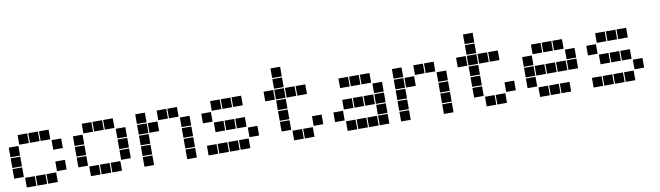

<svg xmlns="http://www.w3.org/2000/svg" viewBox="-38 -1234 6075 1768"><g transform="rotate(-10 3000.0 -350.0)"><path d="M106 -495Q105 -495 105 -495Q105 -495 105 -494V-406Q105 -405 105 -405Q105 -405 106 -405H194Q195 -405 195 -405Q195 -405 195 -406V-494Q195 -495 195 -495Q195 -495 194 -495ZM206 -495Q205 -495 205 -495Q205 -495 205 -494V-406Q205 -405 205 -405Q205 -405 206 -405H294Q295 -405 295 -405Q295 -405 295 -406V-494Q295 -495 295 -495Q295 -495 294 -495ZM306 -495Q305 -495 305 -495Q305 -495 305 -494V-406Q305 -405 305 -405Q305 -405 306 -405H394Q395 -405 395 -405Q395 -405 395 -406V-494Q395 -495 395 -495Q395 -495 394 -495ZM6 -395Q5 -395 5 -395Q5 -395 5 -394V-306Q5 -305 5 -305Q5 -305 6 -305H94Q95 -305 95 -305Q95 -305 95 -306V-394Q95 -395 95 -395Q95 -395 94 -395ZM406 -395Q405 -395 405 -395Q405 -395 405 -394V-306Q405 -305 405 -305Q405 -305 406 -305H494Q495 -305 495 -305Q495 -305 495 -306V-394Q495 -395 495 -395Q495 -395 494 -395ZM6 -295Q5 -295 5 -295Q5 -295 5 -294V-206Q5 -205 5 -205Q5 -205 6 -205H94Q95 -205 95 -205Q95 -205 95 -206V-294Q95 -295 95 -295Q95 -295 94 -295ZM6 -195Q5 -195 5 -195Q5 -195 5 -194V-106Q5 -105 5 -105Q5 -105 6 -105H94Q95 -105 95 -105Q95 -105 95 -106V-194Q95 -195 95 -195Q95 -195 94 -195ZM406 -195Q405 -195 405 -195Q405 -195 405 -194V-106Q405 -105 405 -105Q405 -105 406 -105H494Q495 -105 495 -105Q495 -105 495 -106V-194Q495 -195 495 -195Q495 -195 494 -195ZM106 -95Q105 -95 105 -95Q105 -95 105 -94V-6Q105 -5 105 -5Q105 -5 106 -5H194Q195 -5 195 -5Q195 -5 195 -6V-94Q195 -95 195 -95Q195 -95 194 -95ZM206 -95Q205 -95 205 -95Q205 -95 205 -94V-6Q205 -5 205 -5Q205 -5 206 -5H294Q295 -5 295 -5Q295 -5 295 -6V-94Q295 -95 295 -95Q295 -95 294 -95ZM306 -95Q305 -95 305 -95Q305 -95 305 -94V-6Q305 -5 305 -5Q305 -5 306 -5H394Q395 -5 395 -5Q395 -5 395 -6V-94Q395 -95 395 -95Q395 -95 394 -95Z M706 -495Q705 -495 705 -495Q705 -495 705 -494V-406Q705 -405 705 -405Q705 -405 706 -405H794Q795 -405 795 -405Q795 -405 795 -406V-494Q795 -495 795 -495Q795 -495 794 -495ZM806 -495Q805 -495 805 -495Q805 -495 805 -494V-406Q805 -405 805 -405Q805 -405 806 -405H894Q895 -405 895 -405Q895 -405 895 -406V-494Q895 -495 895 -495Q895 -495 894 -495ZM906 -495Q905 -495 905 -495Q905 -495 905 -494V-406Q905 -405 905 -405Q905 -405 906 -405H994Q995 -405 995 -405Q995 -405 995 -406V-494Q995 -495 995 -495Q995 -495 994 -495ZM606 -395Q605 -395 605 -395Q605 -395 605 -394V-306Q605 -305 605 -305Q605 -305 606 -305H694Q695 -305 695 -305Q695 -305 695 -306V-394Q695 -395 695 -395Q695 -395 694 -395ZM1006 -395Q1005 -395 1005 -395Q1005 -395 1005 -394V-306Q1005 -305 1005 -305Q1005 -305 1006 -305H1094Q1095 -305 1095 -305Q1095 -305 1095 -306V-394Q1095 -395 1095 -395Q1095 -395 1094 -395ZM606 -295Q605 -295 605 -295Q605 -295 605 -294V-206Q605 -205 605 -205Q605 -205 606 -205H694Q695 -205 695 -205Q695 -205 695 -206V-294Q695 -295 695 -295Q695 -295 694 -295ZM1006 -295Q1005 -295 1005 -295Q1005 -295 1005 -294V-206Q1005 -205 1005 -205Q1005 -205 1006 -205H1094Q1095 -205 1095 -205Q1095 -205 1095 -206V-294Q1095 -295 1095 -295Q1095 -295 1094 -295ZM606 -195Q605 -195 605 -195Q605 -195 605 -194V-106Q605 -105 605 -105Q605 -105 606 -105H694Q695 -105 695 -105Q695 -105 695 -106V-194Q695 -195 695 -195Q695 -195 694 -195ZM1006 -195Q1005 -195 1005 -195Q1005 -195 1005 -194V-106Q1005 -105 1005 -105Q1005 -105 1006 -105H1094Q1095 -105 1095 -105Q1095 -105 1095 -106V-194Q1095 -195 1095 -195Q1095 -195 1094 -195ZM706 -95Q705 -95 705 -95Q705 -95 705 -94V-6Q705 -5 705 -5Q705 -5 706 -5H794Q795 -5 795 -5Q795 -5 795 -6V-94Q795 -95 795 -95Q795 -95 794 -95ZM806 -95Q805 -95 805 -95Q805 -95 805 -94V-6Q805 -5 805 -5Q805 -5 806 -5H894Q895 -5 895 -5Q895 -5 895 -6V-94Q895 -95 895 -95Q895 -95 894 -95ZM906 -95Q905 -95 905 -95Q905 -95 905 -94V-6Q905 -5 905 -5Q905 -5 906 -5H994Q995 -5 995 -5Q995 -5 995 -6V-94Q995 -95 995 -95Q995 -95 994 -95Z M1206 -495Q1205 -495 1205 -495Q1205 -495 1205 -494V-406Q1205 -405 1205 -405Q1205 -405 1206 -405H1294Q1295 -405 1295 -405Q1295 -405 1295 -406V-494Q1295 -495 1295 -495Q1295 -495 1294 -495ZM1406 -495Q1405 -495 1405 -495Q1405 -495 1405 -494V-406Q1405 -405 1405 -405Q1405 -405 1406 -405H1494Q1495 -405 1495 -405Q1495 -405 1495 -406V-494Q1495 -495 1495 -495Q1495 -495 1494 -495ZM1506 -495Q1505 -495 1505 -495Q1505 -495 1505 -494V-406Q1505 -405 1505 -405Q1505 -405 1506 -405H1594Q1595 -405 1595 -405Q1595 -405 1595 -406V-494Q1595 -495 1595 -495Q1595 -495 1594 -495ZM1206 -395Q1205 -395 1205 -395Q1205 -395 1205 -394V-306Q1205 -305 1205 -305Q1205 -305 1206 -305H1294Q1295 -305 1295 -305Q1295 -305 1295 -306V-394Q1295 -395 1295 -395Q1295 -395 1294 -395ZM1306 -395Q1305 -395 1305 -395Q1305 -395 1305 -394V-306Q1305 -305 1305 -305Q1305 -305 1306 -305H1394Q1395 -305 1395 -305Q1395 -305 1395 -306V-394Q1395 -395 1395 -395Q1395 -395 1394 -395ZM1606 -395Q1605 -395 1605 -395Q1605 -395 1605 -394V-306Q1605 -305 1605 -305Q1605 -305 1606 -305H1694Q1695 -305 1695 -305Q1695 -305 1695 -306V-394Q1695 -395 1695 -395Q1695 -395 1694 -395ZM1206 -295Q1205 -295 1205 -295Q1205 -295 1205 -294V-206Q1205 -205 1205 -205Q1205 -205 1206 -205H1294Q1295 -205 1295 -205Q1295 -205 1295 -206V-294Q1295 -295 1295 -295Q1295 -295 1294 -295ZM1606 -295Q1605 -295 1605 -295Q1605 -295 1605 -294V-206Q1605 -205 1605 -205Q1605 -205 1606 -205H1694Q1695 -205 1695 -205Q1695 -205 1695 -206V-294Q1695 -295 1695 -295Q1695 -295 1694 -295ZM1206 -195Q1205 -195 1205 -195Q1205 -195 1205 -194V-106Q1205 -105 1205 -105Q1205 -105 1206 -105H1294Q1295 -105 1295 -105Q1295 -105 1295 -106V-194Q1295 -195 1295 -195Q1295 -195 1294 -195ZM1606 -195Q1605 -195 1605 -195Q1605 -195 1605 -194V-106Q1605 -105 1605 -105Q1605 -105 1606 -105H1694Q1695 -105 1695 -105Q1695 -105 1695 -106V-194Q1695 -195 1695 -195Q1695 -195 1694 -195ZM1206 -95Q1205 -95 1205 -95Q1205 -95 1205 -94V-6Q1205 -5 1205 -5Q1205 -5 1206 -5H1294Q1295 -5 1295 -5Q1295 -5 1295 -6V-94Q1295 -95 1295 -95Q1295 -95 1294 -95ZM1606 -95Q1605 -95 1605 -95Q1605 -95 1605 -94V-6Q1605 -5 1605 -5Q1605 -5 1606 -5H1694Q1695 -5 1695 -5Q1695 -5 1695 -6V-94Q1695 -95 1695 -95Q1695 -95 1694 -95Z M1906 -495Q1905 -495 1905 -495Q1905 -495 1905 -494V-406Q1905 -405 1905 -405Q1905 -405 1906 -405H1994Q1995 -405 1995 -405Q1995 -405 1995 -406V-494Q1995 -495 1995 -495Q1995 -495 1994 -495ZM2006 -495Q2005 -495 2005 -495Q2005 -495 2005 -494V-406Q2005 -405 2005 -405Q2005 -405 2006 -405H2094Q2095 -405 2095 -405Q2095 -405 2095 -406V-494Q2095 -495 2095 -495Q2095 -495 2094 -495ZM2106 -495Q2105 -495 2105 -495Q2105 -495 2105 -494V-406Q2105 -405 2105 -405Q2105 -405 2106 -405H2194Q2195 -405 2195 -405Q2195 -405 2195 -406V-494Q2195 -495 2195 -495Q2195 -495 2194 -495ZM1806 -395Q1805 -395 1805 -395Q1805 -395 1805 -394V-306Q1805 -305 1805 -305Q1805 -305 1806 -305H1894Q1895 -305 1895 -305Q1895 -305 1895 -306V-394Q1895 -395 1895 -395Q1895 -395 1894 -395ZM1906 -295Q1905 -295 1905 -295Q1905 -295 1905 -294V-206Q1905 -205 1905 -205Q1905 -205 1906 -205H1994Q1995 -205 1995 -205Q1995 -205 1995 -206V-294Q1995 -295 1995 -295Q1995 -295 1994 -295ZM2006 -295Q2005 -295 2005 -295Q2005 -295 2005 -294V-206Q2005 -205 2005 -205Q2005 -205 2006 -205H2094Q2095 -205 2095 -205Q2095 -205 2095 -206V-294Q2095 -295 2095 -295Q2095 -295 2094 -295ZM2106 -295Q2105 -295 2105 -295Q2105 -295 2105 -294V-206Q2105 -205 2105 -205Q2105 -205 2106 -205H2194Q2195 -205 2195 -205Q2195 -205 2195 -206V-294Q2195 -295 2195 -295Q2195 -295 2194 -295ZM2206 -195Q2205 -195 2205 -195Q2205 -195 2205 -194V-106Q2205 -105 2205 -105Q2205 -105 2206 -105H2294Q2295 -105 2295 -105Q2295 -105 2295 -106V-194Q2295 -195 2295 -195Q2295 -195 2294 -195ZM1806 -95Q1805 -95 1805 -95Q1805 -95 1805 -94V-6Q1805 -5 1805 -5Q1805 -5 1806 -5H1894Q1895 -5 1895 -5Q1895 -5 1895 -6V-94Q1895 -95 1895 -95Q1895 -95 1894 -95ZM1906 -95Q1905 -95 1905 -95Q1905 -95 1905 -94V-6Q1905 -5 1905 -5Q1905 -5 1906 -5H1994Q1995 -5 1995 -5Q1995 -5 1995 -6V-94Q1995 -95 1995 -95Q1995 -95 1994 -95ZM2006 -95Q2005 -95 2005 -95Q2005 -95 2005 -94V-6Q2005 -5 2005 -5Q2005 -5 2006 -5H2094Q2095 -5 2095 -5Q2095 -5 2095 -6V-94Q2095 -95 2095 -95Q2095 -95 2094 -95ZM2106 -95Q2105 -95 2105 -95Q2105 -95 2105 -94V-6Q2105 -5 2105 -5Q2105 -5 2106 -5H2194Q2195 -5 2195 -5Q2195 -5 2195 -6V-94Q2195 -95 2195 -95Q2195 -95 2194 -95Z M2506 -695Q2505 -695 2505 -695Q2505 -695 2505 -694V-606Q2505 -605 2505 -605Q2505 -605 2506 -605H2594Q2595 -605 2595 -605Q2595 -605 2595 -606V-694Q2595 -695 2595 -695Q2595 -695 2594 -695ZM2506 -595Q2505 -595 2505 -595Q2505 -595 2505 -594V-506Q2505 -505 2505 -505Q2505 -505 2506 -505H2594Q2595 -505 2595 -505Q2595 -505 2595 -506V-594Q2595 -595 2595 -595Q2595 -595 2594 -595ZM2406 -495Q2405 -495 2405 -495Q2405 -495 2405 -494V-406Q2405 -405 2405 -405Q2405 -405 2406 -405H2494Q2495 -405 2495 -405Q2495 -405 2495 -406V-494Q2495 -495 2495 -495Q2495 -495 2494 -495ZM2506 -495Q2505 -495 2505 -495Q2505 -495 2505 -494V-406Q2505 -405 2505 -405Q2505 -405 2506 -405H2594Q2595 -405 2595 -405Q2595 -405 2595 -406V-494Q2595 -495 2595 -495Q2595 -495 2594 -495ZM2606 -495Q2605 -495 2605 -495Q2605 -495 2605 -494V-406Q2605 -405 2605 -405Q2605 -405 2606 -405H2694Q2695 -405 2695 -405Q2695 -405 2695 -406V-494Q2695 -495 2695 -495Q2695 -495 2694 -495ZM2706 -495Q2705 -495 2705 -495Q2705 -495 2705 -494V-406Q2705 -405 2705 -405Q2705 -405 2706 -405H2794Q2795 -405 2795 -405Q2795 -405 2795 -406V-494Q2795 -495 2795 -495Q2795 -495 2794 -495ZM2506 -395Q2505 -395 2505 -395Q2505 -395 2505 -394V-306Q2505 -305 2505 -305Q2505 -305 2506 -305H2594Q2595 -305 2595 -305Q2595 -305 2595 -306V-394Q2595 -395 2595 -395Q2595 -395 2594 -395ZM2506 -295Q2505 -295 2505 -295Q2505 -295 2505 -294V-206Q2505 -205 2505 -205Q2505 -205 2506 -205H2594Q2595 -205 2595 -205Q2595 -205 2595 -206V-294Q2595 -295 2595 -295Q2595 -295 2594 -295ZM2506 -195Q2505 -195 2505 -195Q2505 -195 2505 -194V-106Q2505 -105 2505 -105Q2505 -105 2506 -105H2594Q2595 -105 2595 -105Q2595 -105 2595 -106V-194Q2595 -195 2595 -195Q2595 -195 2594 -195ZM2806 -195Q2805 -195 2805 -195Q2805 -195 2805 -194V-106Q2805 -105 2805 -105Q2805 -105 2806 -105H2894Q2895 -105 2895 -105Q2895 -105 2895 -106V-194Q2895 -195 2895 -195Q2895 -195 2894 -195ZM2606 -95Q2605 -95 2605 -95Q2605 -95 2605 -94V-6Q2605 -5 2605 -5Q2605 -5 2606 -5H2694Q2695 -5 2695 -5Q2695 -5 2695 -6V-94Q2695 -95 2695 -95Q2695 -95 2694 -95ZM2706 -95Q2705 -95 2705 -95Q2705 -95 2705 -94V-6Q2705 -5 2705 -5Q2705 -5 2706 -5H2794Q2795 -5 2795 -5Q2795 -5 2795 -6V-94Q2795 -95 2795 -95Q2795 -95 2794 -95Z M3106 -495Q3105 -495 3105 -495Q3105 -495 3105 -494V-406Q3105 -405 3105 -405Q3105 -405 3106 -405H3194Q3195 -405 3195 -405Q3195 -405 3195 -406V-494Q3195 -495 3195 -495Q3195 -495 3194 -495ZM3206 -495Q3205 -495 3205 -495Q3205 -495 3205 -494V-406Q3205 -405 3205 -405Q3205 -405 3206 -405H3294Q3295 -405 3295 -405Q3295 -405 3295 -406V-494Q3295 -495 3295 -495Q3295 -495 3294 -495ZM3306 -495Q3305 -495 3305 -495Q3305 -495 3305 -494V-406Q3305 -405 3305 -405Q3305 -405 3306 -405H3394Q3395 -405 3395 -405Q3395 -405 3395 -406V-494Q3395 -495 3395 -495Q3395 -495 3394 -495ZM3406 -395Q3405 -395 3405 -395Q3405 -395 3405 -394V-306Q3405 -305 3405 -305Q3405 -305 3406 -305H3494Q3495 -305 3495 -305Q3495 -305 3495 -306V-394Q3495 -395 3495 -395Q3495 -395 3494 -395ZM3106 -295Q3105 -295 3105 -295Q3105 -295 3105 -294V-206Q3105 -205 3105 -205Q3105 -205 3106 -205H3194Q3195 -205 3195 -205Q3195 -205 3195 -206V-294Q3195 -295 3195 -295Q3195 -295 3194 -295ZM3206 -295Q3205 -295 3205 -295Q3205 -295 3205 -294V-206Q3205 -205 3205 -205Q3205 -205 3206 -205H3294Q3295 -205 3295 -205Q3295 -205 3295 -206V-294Q3295 -295 3295 -295Q3295 -295 3294 -295ZM3306 -295Q3305 -295 3305 -295Q3305 -295 3305 -294V-206Q3305 -205 3305 -205Q3305 -205 3306 -205H3394Q3395 -205 3395 -205Q3395 -205 3395 -206V-294Q3395 -295 3395 -295Q3395 -295 3394 -295ZM3406 -295Q3405 -295 3405 -295Q3405 -295 3405 -294V-206Q3405 -205 3405 -205Q3405 -205 3406 -205H3494Q3495 -205 3495 -205Q3495 -205 3495 -206V-294Q3495 -295 3495 -295Q3495 -295 3494 -295ZM3006 -195Q3005 -195 3005 -195Q3005 -195 3005 -194V-106Q3005 -105 3005 -105Q3005 -105 3006 -105H3094Q3095 -105 3095 -105Q3095 -105 3095 -106V-194Q3095 -195 3095 -195Q3095 -195 3094 -195ZM3406 -195Q3405 -195 3405 -195Q3405 -195 3405 -194V-106Q3405 -105 3405 -105Q3405 -105 3406 -105H3494Q3495 -105 3495 -105Q3495 -105 3495 -106V-194Q3495 -195 3495 -195Q3495 -195 3494 -195ZM3106 -95Q3105 -95 3105 -95Q3105 -95 3105 -94V-6Q3105 -5 3105 -5Q3105 -5 3106 -5H3194Q3195 -5 3195 -5Q3195 -5 3195 -6V-94Q3195 -95 3195 -95Q3195 -95 3194 -95ZM3206 -95Q3205 -95 3205 -95Q3205 -95 3205 -94V-6Q3205 -5 3205 -5Q3205 -5 3206 -5H3294Q3295 -5 3295 -5Q3295 -5 3295 -6V-94Q3295 -95 3295 -95Q3295 -95 3294 -95ZM3306 -95Q3305 -95 3305 -95Q3305 -95 3305 -94V-6Q3305 -5 3305 -5Q3305 -5 3306 -5H3394Q3395 -5 3395 -5Q3395 -5 3395 -6V-94Q3395 -95 3395 -95Q3395 -95 3394 -95ZM3406 -95Q3405 -95 3405 -95Q3405 -95 3405 -94V-6Q3405 -5 3405 -5Q3405 -5 3406 -5H3494Q3495 -5 3495 -5Q3495 -5 3495 -6V-94Q3495 -95 3495 -95Q3495 -95 3494 -95Z M3606 -495Q3605 -495 3605 -495Q3605 -495 3605 -494V-406Q3605 -405 3605 -405Q3605 -405 3606 -405H3694Q3695 -405 3695 -405Q3695 -405 3695 -406V-494Q3695 -495 3695 -495Q3695 -495 3694 -495ZM3806 -495Q3805 -495 3805 -495Q3805 -495 3805 -494V-406Q3805 -405 3805 -405Q3805 -405 3806 -405H3894Q3895 -405 3895 -405Q3895 -405 3895 -406V-494Q3895 -495 3895 -495Q3895 -495 3894 -495ZM3906 -495Q3905 -495 3905 -495Q3905 -495 3905 -494V-406Q3905 -405 3905 -405Q3905 -405 3906 -405H3994Q3995 -405 3995 -405Q3995 -405 3995 -406V-494Q3995 -495 3995 -495Q3995 -495 3994 -495ZM3606 -395Q3605 -395 3605 -395Q3605 -395 3605 -394V-306Q3605 -305 3605 -305Q3605 -305 3606 -305H3694Q3695 -305 3695 -305Q3695 -305 3695 -306V-394Q3695 -395 3695 -395Q3695 -395 3694 -395ZM3706 -395Q3705 -395 3705 -395Q3705 -395 3705 -394V-306Q3705 -305 3705 -305Q3705 -305 3706 -305H3794Q3795 -305 3795 -305Q3795 -305 3795 -306V-394Q3795 -395 3795 -395Q3795 -395 3794 -395ZM4006 -395Q4005 -395 4005 -395Q4005 -395 4005 -394V-306Q4005 -305 4005 -305Q4005 -305 4006 -305H4094Q4095 -305 4095 -305Q4095 -305 4095 -306V-394Q4095 -395 4095 -395Q4095 -395 4094 -395ZM3606 -295Q3605 -295 3605 -295Q3605 -295 3605 -294V-206Q3605 -205 3605 -205Q3605 -205 3606 -205H3694Q3695 -205 3695 -205Q3695 -205 3695 -206V-294Q3695 -295 3695 -295Q3695 -295 3694 -295ZM4006 -295Q4005 -295 4005 -295Q4005 -295 4005 -294V-206Q4005 -205 4005 -205Q4005 -205 4006 -205H4094Q4095 -205 4095 -205Q4095 -205 4095 -206V-294Q4095 -295 4095 -295Q4095 -295 4094 -295ZM3606 -195Q3605 -195 3605 -195Q3605 -195 3605 -194V-106Q3605 -105 3605 -105Q3605 -105 3606 -105H3694Q3695 -105 3695 -105Q3695 -105 3695 -106V-194Q3695 -195 3695 -195Q3695 -195 3694 -195ZM4006 -195Q4005 -195 4005 -195Q4005 -195 4005 -194V-106Q4005 -105 4005 -105Q4005 -105 4006 -105H4094Q4095 -105 4095 -105Q4095 -105 4095 -106V-194Q4095 -195 4095 -195Q4095 -195 4094 -195ZM3606 -95Q3605 -95 3605 -95Q3605 -95 3605 -94V-6Q3605 -5 3605 -5Q3605 -5 3606 -5H3694Q3695 -5 3695 -5Q3695 -5 3695 -6V-94Q3695 -95 3695 -95Q3695 -95 3694 -95ZM4006 -95Q4005 -95 4005 -95Q4005 -95 4005 -94V-6Q4005 -5 4005 -5Q4005 -5 4006 -5H4094Q4095 -5 4095 -5Q4095 -5 4095 -6V-94Q4095 -95 4095 -95Q4095 -95 4094 -95Z M4306 -695Q4305 -695 4305 -695Q4305 -695 4305 -694V-606Q4305 -605 4305 -605Q4305 -605 4306 -605H4394Q4395 -605 4395 -605Q4395 -605 4395 -606V-694Q4395 -695 4395 -695Q4395 -695 4394 -695ZM4306 -595Q4305 -595 4305 -595Q4305 -595 4305 -594V-506Q4305 -505 4305 -505Q4305 -505 4306 -505H4394Q4395 -505 4395 -505Q4395 -505 4395 -506V-594Q4395 -595 4395 -595Q4395 -595 4394 -595ZM4206 -495Q4205 -495 4205 -495Q4205 -495 4205 -494V-406Q4205 -405 4205 -405Q4205 -405 4206 -405H4294Q4295 -405 4295 -405Q4295 -405 4295 -406V-494Q4295 -495 4295 -495Q4295 -495 4294 -495ZM4306 -495Q4305 -495 4305 -495Q4305 -495 4305 -494V-406Q4305 -405 4305 -405Q4305 -405 4306 -405H4394Q4395 -405 4395 -405Q4395 -405 4395 -406V-494Q4395 -495 4395 -495Q4395 -495 4394 -495ZM4406 -495Q4405 -495 4405 -495Q4405 -495 4405 -494V-406Q4405 -405 4405 -405Q4405 -405 4406 -405H4494Q4495 -405 4495 -405Q4495 -405 4495 -406V-494Q4495 -495 4495 -495Q4495 -495 4494 -495ZM4506 -495Q4505 -495 4505 -495Q4505 -495 4505 -494V-406Q4505 -405 4505 -405Q4505 -405 4506 -405H4594Q4595 -405 4595 -405Q4595 -405 4595 -406V-494Q4595 -495 4595 -495Q4595 -495 4594 -495ZM4306 -395Q4305 -395 4305 -395Q4305 -395 4305 -394V-306Q4305 -305 4305 -305Q4305 -305 4306 -305H4394Q4395 -305 4395 -305Q4395 -305 4395 -306V-394Q4395 -395 4395 -395Q4395 -395 4394 -395ZM4306 -295Q4305 -295 4305 -295Q4305 -295 4305 -294V-206Q4305 -205 4305 -205Q4305 -205 4306 -205H4394Q4395 -205 4395 -205Q4395 -205 4395 -206V-294Q4395 -295 4395 -295Q4395 -295 4394 -295ZM4306 -195Q4305 -195 4305 -195Q4305 -195 4305 -194V-106Q4305 -105 4305 -105Q4305 -105 4306 -105H4394Q4395 -105 4395 -105Q4395 -105 4395 -106V-194Q4395 -195 4395 -195Q4395 -195 4394 -195ZM4606 -195Q4605 -195 4605 -195Q4605 -195 4605 -194V-106Q4605 -105 4605 -105Q4605 -105 4606 -105H4694Q4695 -105 4695 -105Q4695 -105 4695 -106V-194Q4695 -195 4695 -195Q4695 -195 4694 -195ZM4406 -95Q4405 -95 4405 -95Q4405 -95 4405 -94V-6Q4405 -5 4405 -5Q4405 -5 4406 -5H4494Q4495 -5 4495 -5Q4495 -5 4495 -6V-94Q4495 -95 4495 -95Q4495 -95 4494 -95ZM4506 -95Q4505 -95 4505 -95Q4505 -95 4505 -94V-6Q4505 -5 4505 -5Q4505 -5 4506 -5H4594Q4595 -5 4595 -5Q4595 -5 4595 -6V-94Q4595 -95 4595 -95Q4595 -95 4594 -95Z M4906 -495Q4905 -495 4905 -495Q4905 -495 4905 -494V-406Q4905 -405 4905 -405Q4905 -405 4906 -405H4994Q4995 -405 4995 -405Q4995 -405 4995 -406V-494Q4995 -495 4995 -495Q4995 -495 4994 -495ZM5006 -495Q5005 -495 5005 -495Q5005 -495 5005 -494V-406Q5005 -405 5005 -405Q5005 -405 5006 -405H5094Q5095 -405 5095 -405Q5095 -405 5095 -406V-494Q5095 -495 5095 -495Q5095 -495 5094 -495ZM5106 -495Q5105 -495 5105 -495Q5105 -495 5105 -494V-406Q5105 -405 5105 -405Q5105 -405 5106 -405H5194Q5195 -405 5195 -405Q5195 -405 5195 -406V-494Q5195 -495 5195 -495Q5195 -495 5194 -495ZM4806 -395Q4805 -395 4805 -395Q4805 -395 4805 -394V-306Q4805 -305 4805 -305Q4805 -305 4806 -305H4894Q4895 -305 4895 -305Q4895 -305 4895 -306V-394Q4895 -395 4895 -395Q4895 -395 4894 -395ZM5206 -395Q5205 -395 5205 -395Q5205 -395 5205 -394V-306Q5205 -305 5205 -305Q5205 -305 5206 -305H5294Q5295 -305 5295 -305Q5295 -305 5295 -306V-394Q5295 -395 5295 -395Q5295 -395 5294 -395ZM4806 -295Q4805 -295 4805 -295Q4805 -295 4805 -294V-206Q4805 -205 4805 -205Q4805 -205 4806 -205H4894Q4895 -205 4895 -205Q4895 -205 4895 -206V-294Q4895 -295 4895 -295Q4895 -295 4894 -295ZM4906 -295Q4905 -295 4905 -295Q4905 -295 4905 -294V-206Q4905 -205 4905 -205Q4905 -205 4906 -205H4994Q4995 -205 4995 -205Q4995 -205 4995 -206V-294Q4995 -295 4995 -295Q4995 -295 4994 -295ZM5006 -295Q5005 -295 5005 -295Q5005 -295 5005 -294V-206Q5005 -205 5005 -205Q5005 -205 5006 -205H5094Q5095 -205 5095 -205Q5095 -205 5095 -206V-294Q5095 -295 5095 -295Q5095 -295 5094 -295ZM5106 -295Q5105 -295 5105 -295Q5105 -295 5105 -294V-206Q5105 -205 5105 -205Q5105 -205 5106 -205H5194Q5195 -205 5195 -205Q5195 -205 5195 -206V-294Q5195 -295 5195 -295Q5195 -295 5194 -295ZM5206 -295Q5205 -295 5205 -295Q5205 -295 5205 -294V-206Q5205 -205 5205 -205Q5205 -205 5206 -205H5294Q5295 -205 5295 -205Q5295 -205 5295 -206V-294Q5295 -295 5295 -295Q5295 -295 5294 -295ZM4806 -195Q4805 -195 4805 -195Q4805 -195 4805 -194V-106Q4805 -105 4805 -105Q4805 -105 4806 -105H4894Q4895 -105 4895 -105Q4895 -105 4895 -106V-194Q4895 -195 4895 -195Q4895 -195 4894 -195ZM4906 -95Q4905 -95 4905 -95Q4905 -95 4905 -94V-6Q4905 -5 4905 -5Q4905 -5 4906 -5H4994Q4995 -5 4995 -5Q4995 -5 4995 -6V-94Q4995 -95 4995 -95Q4995 -95 4994 -95ZM5006 -95Q5005 -95 5005 -95Q5005 -95 5005 -94V-6Q5005 -5 5005 -5Q5005 -5 5006 -5H5094Q5095 -5 5095 -5Q5095 -5 5095 -6V-94Q5095 -95 5095 -95Q5095 -95 5094 -95ZM5106 -95Q5105 -95 5105 -95Q5105 -95 5105 -94V-6Q5105 -5 5105 -5Q5105 -5 5106 -5H5194Q5195 -5 5195 -5Q5195 -5 5195 -6V-94Q5195 -95 5195 -95Q5195 -95 5194 -95Z M5506 -495Q5505 -495 5505 -495Q5505 -495 5505 -494V-406Q5505 -405 5505 -405Q5505 -405 5506 -405H5594Q5595 -405 5595 -405Q5595 -405 5595 -406V-494Q5595 -495 5595 -495Q5595 -495 5594 -495ZM5606 -495Q5605 -495 5605 -495Q5605 -495 5605 -494V-406Q5605 -405 5605 -405Q5605 -405 5606 -405H5694Q5695 -405 5695 -405Q5695 -405 5695 -406V-494Q5695 -495 5695 -495Q5695 -495 5694 -495ZM5706 -495Q5705 -495 5705 -495Q5705 -495 5705 -494V-406Q5705 -405 5705 -405Q5705 -405 5706 -405H5794Q5795 -405 5795 -405Q5795 -405 5795 -406V-494Q5795 -495 5795 -495Q5795 -495 5794 -495ZM5406 -395Q5405 -395 5405 -395Q5405 -395 5405 -394V-306Q5405 -305 5405 -305Q5405 -305 5406 -305H5494Q5495 -305 5495 -305Q5495 -305 5495 -306V-394Q5495 -395 5495 -395Q5495 -395 5494 -395ZM5506 -295Q5505 -295 5505 -295Q5505 -295 5505 -294V-206Q5505 -205 5505 -205Q5505 -205 5506 -205H5594Q5595 -205 5595 -205Q5595 -205 5595 -206V-294Q5595 -295 5595 -295Q5595 -295 5594 -295ZM5606 -295Q5605 -295 5605 -295Q5605 -295 5605 -294V-206Q5605 -205 5605 -205Q5605 -205 5606 -205H5694Q5695 -205 5695 -205Q5695 -205 5695 -206V-294Q5695 -295 5695 -295Q5695 -295 5694 -295ZM5706 -295Q5705 -295 5705 -295Q5705 -295 5705 -294V-206Q5705 -205 5705 -205Q5705 -205 5706 -205H5794Q5795 -205 5795 -205Q5795 -205 5795 -206V-294Q5795 -295 5795 -295Q5795 -295 5794 -295ZM5806 -195Q5805 -195 5805 -195Q5805 -195 5805 -194V-106Q5805 -105 5805 -105Q5805 -105 5806 -105H5894Q5895 -105 5895 -105Q5895 -105 5895 -106V-194Q5895 -195 5895 -195Q5895 -195 5894 -195ZM5406 -95Q5405 -95 5405 -95Q5405 -95 5405 -94V-6Q5405 -5 5405 -5Q5405 -5 5406 -5H5494Q5495 -5 5495 -5Q5495 -5 5495 -6V-94Q5495 -95 5495 -95Q5495 -95 5494 -95ZM5506 -95Q5505 -95 5505 -95Q5505 -95 5505 -94V-6Q5505 -5 5505 -5Q5505 -5 5506 -5H5594Q5595 -5 5595 -5Q5595 -5 5595 -6V-94Q5595 -95 5595 -95Q5595 -95 5594 -95ZM5606 -95Q5605 -95 5605 -95Q5605 -95 5605 -94V-6Q5605 -5 5605 -5Q5605 -5 5606 -5H5694Q5695 -5 5695 -5Q5695 -5 5695 -6V-94Q5695 -95 5695 -95Q5695 -95 5694 -95ZM5706 -95Q5705 -95 5705 -95Q5705 -95 5705 -94V-6Q5705 -5 5705 -5Q5705 -5 5706 -5H5794Q5795 -5 5795 -5Q5795 -5 5795 -6V-94Q5795 -95 5795 -95Q5795 -95 5794 -95Z"/></g></svg>

Font: Doto Black
Style: Regular
Weight: 900
Monospace: yes
Version: Version 1.000